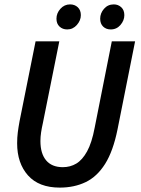

<svg xmlns="http://www.w3.org/2000/svg" viewBox="-20 -842 640 874"><path d="M252 12Q157 12 107.5 -43.5Q58 -99 58 -190Q58 -216 61 -239.5Q64 -263 69 -290L142 -654H250L175 -281Q170 -259 167 -239Q164 -219 164 -200Q164 -143 190 -112Q216 -81 266 -81Q300 -81 327.5 -97.5Q355 -114 376.5 -153Q398 -192 411 -261L489 -654H595L515 -253Q495 -154 458.5 -96Q422 -38 370 -13Q318 12 252 12ZM286 -708Q265 -708 251 -721Q237 -734 237 -757Q237 -782 255 -802Q273 -822 299 -822Q320 -822 334 -809Q348 -796 348 -773Q348 -749 330 -728.5Q312 -708 286 -708ZM484 -708Q463 -708 449.5 -721Q436 -734 436 -757Q436 -782 453.5 -802Q471 -822 498 -822Q518 -822 532 -809Q546 -796 546 -773Q546 -749 528.5 -728.5Q511 -708 484 -708Z"/></svg>

Font: Source Code Pro ExtraLight SemiBold
Style: Italic
Weight: 600
Italic angle: -11°
Monospace: yes
Version: Version 1.016;hotconv 1.0.116;makeotfexe 2.5.65601